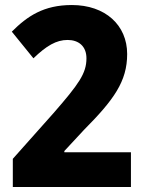

<svg xmlns="http://www.w3.org/2000/svg" viewBox="-20 -744 586 764"><path d="M501 0V-138H236V-143L314 -227C433 -347 486 -420 486 -529C486 -644 399 -724 266 -724C154 -724 89 -680 27 -618L113 -512C165 -562 204 -585 249 -585C293 -585 324 -560 324 -512C324 -452 294 -410 193 -294L31 -112V0Z"/></svg>

Font: Noto Sans Thai Looped SemiCondensed ExtraBold
Style: Regular
Weight: 800
Width: 4
Designer: Sasikarn Vongin, Ben Mitchell
Foundry: The Fontpad Ltd
Version: Version 1.001